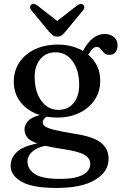

<svg xmlns="http://www.w3.org/2000/svg" viewBox="-20 -706 617 975"><path d="M350.5 -28Q449.5 -14 490.5 17Q531.5 48 531.5 101Q531.5 166 463.2 207.2Q395 248.5 266.5 248.5Q145.5 248.5 89.8 216.8Q34 185 34 136Q34 96.5 64.8 66.8Q95.5 37 169 22.5Q131 9 117.8 -8.8Q104.5 -26.5 104.5 -50.5Q104.5 -70.5 121.2 -90.2Q138 -110 182 -122Q120.5 -141.5 85.2 -186.2Q50 -231 50 -290.5Q50 -346.5 78.2 -389Q106.5 -431.5 157 -455.5Q207.5 -479.5 274.5 -479.5Q311.5 -479.5 343.5 -471Q375.5 -462.5 401 -447.5L402 -449Q424.5 -490 451.8 -511.8Q479 -533.5 512 -533.5Q539.5 -533.5 558.2 -518Q577 -502.5 577 -476.5Q577 -454 566.2 -440.8Q555.5 -427.5 536.5 -427.5Q517.5 -427.5 508 -437.5Q498.5 -447.5 491.2 -457.5Q484 -467.5 471.5 -467.5Q459 -467.5 449.2 -457.2Q439.5 -447 428 -428.5Q489 -376.5 489 -296.5Q489 -241 460.8 -198.8Q432.5 -156.5 383.2 -132.8Q334 -109 271.5 -109Q242.5 -109 216.5 -113.5Q197 -100 197 -85Q197 -73 209.5 -64Q222 -55 255.2 -46.8Q288.5 -38.5 350.5 -28ZM261 -440.5Q211.5 -440 183.2 -404Q155 -368 156 -311.5Q157.5 -236.5 191.2 -192.2Q225 -148 277.5 -148Q327 -148.5 355.2 -184.5Q383.5 -220.5 382 -279.5Q381 -351 348.2 -395.8Q315.5 -440.5 261 -440.5ZM119.5 113.5Q119.5 152.5 156.5 177.5Q193.5 202.5 285.5 202.5Q362.5 202.5 400.5 181.8Q438.5 161 438.5 125.5Q438.5 98 408.2 80Q378 62 294 50Q244.5 42.5 210 34.5Q165.5 43 142.5 65.2Q119.5 87.5 119.5 113.5ZM311.5 -544.5Q302 -533 293 -526.5Q284 -520 271 -520Q258 -520 248.8 -526.5Q239.5 -533 229.5 -544.5L139.5 -653.5Q132.5 -662 132.8 -669.8Q133 -677.5 137.5 -681.5Q151 -692 169 -678.5L270.5 -599.5L372 -678.5Q390 -692 403.5 -681.5Q408 -677.5 408.2 -669.8Q408.5 -662 401.5 -653.5Z"/></svg>

Font: Fraunces 9pt Soft
Style: Regular
Weight: 400
Version: Version 1.000;[0bf87f6ff]